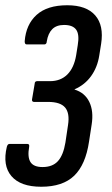

<svg xmlns="http://www.w3.org/2000/svg" viewBox="-38 -518 426 731"><path d="M119 193Q40 193 5.5 152.5Q-29 112 -12 41Q-9 30 -2 30H66Q75 30 73 41Q66 80 78 99Q90 118 124 118Q162 118 182.5 95.5Q203 73 211 25L221 -42Q228 -87 210 -108.5Q192 -130 145 -130H91Q87 -130 85 -133Q83 -136 84 -140L94 -199Q94 -204 96.5 -206.5Q99 -209 103 -209H152Q193 -209 218.5 -234.5Q244 -260 252 -308L258 -346Q265 -387 252 -405Q239 -423 206 -423Q177 -423 161 -407Q145 -391 140 -360Q140 -355 137.5 -352Q135 -349 132 -349H63Q56 -349 56 -361Q61 -425 101.5 -461.5Q142 -498 218 -498Q291 -498 324.5 -459.5Q358 -421 347 -351L340 -307Q333 -262 309 -228.5Q285 -195 246 -178V-177Q285 -165 302 -130Q319 -95 311 -44L301 21Q288 109 244.5 151Q201 193 119 193Z"/></svg>

Font: Sofia Sans Condensed SemiBold
Style: Italic
Weight: 600
Italic angle: -9°
Version: Version 4.100